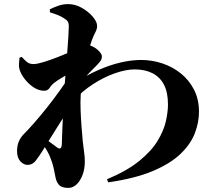

<svg xmlns="http://www.w3.org/2000/svg" viewBox="-20 -849 1040 935"><path d="M501 24Q599 -17 658.5 -65.5Q718 -114 748 -164Q778 -214 788 -259.5Q798 -305 798 -340Q798 -399 778.5 -436.5Q759 -474 722.5 -492.5Q686 -511 636 -511Q593 -511 539 -492Q485 -473 432 -438.5Q379 -404 339 -359L335 -441Q400 -482 458 -507.5Q516 -533 568.5 -545Q621 -557 667 -557Q720 -557 770 -540.5Q820 -524 860.5 -491.5Q901 -459 925 -412Q949 -365 949 -305Q949 -253 929 -200.5Q909 -148 860 -100.5Q811 -53 725 -16.5Q639 20 507 39ZM116 -46Q97 -45 80 -62.5Q63 -80 63 -113Q63 -139 71.5 -159.5Q80 -180 96 -196Q117 -217 146 -250Q175 -283 207 -323Q239 -363 270.5 -407Q302 -451 329 -494L339 -355Q319 -324 300 -294.5Q281 -265 262.5 -235.5Q244 -206 225 -175.5Q206 -145 185 -111Q169 -86 154 -66.5Q139 -47 116 -46ZM313 66Q280 66 267 51Q254 36 250 13Q246 -9 241 -31.5Q236 -54 226 -79Q220 -95 211.5 -110.5Q203 -126 193 -141.5Q183 -157 169 -173L177 -193Q184 -186 199.5 -174Q215 -162 231 -151Q247 -140 254 -134Q279 -113 281 -146Q282 -172 283.5 -218Q285 -264 288 -318Q291 -372 294 -421Q297 -462 300.5 -507.5Q304 -553 307.5 -595.5Q311 -638 313 -671.5Q315 -705 315 -721Q315 -737 309.5 -745Q304 -753 290 -761Q280 -768 263 -775Q246 -782 223 -789V-804Q246 -815 267 -822Q288 -829 312 -829Q346 -829 378 -811Q410 -793 431.5 -768Q453 -743 453 -722Q453 -708 444 -691Q435 -674 427 -652Q419 -631 410 -595Q401 -559 393 -518Q385 -477 379.5 -441Q374 -405 373 -385Q371 -353 372.5 -313Q374 -273 377 -233Q380 -193 383 -161Q387 -125 390 -105Q393 -85 393 -62Q393 -26 382 3Q371 32 353 49Q335 66 313 66ZM195 -407Q169 -407 144 -423.5Q119 -440 100.5 -464Q82 -488 75 -511Q71 -524 72.5 -539Q74 -554 75 -568L86 -572Q100 -556 112 -546.5Q124 -537 143 -537Q160 -537 191.5 -546.5Q223 -556 260 -570.5Q297 -585 330 -599.5Q363 -614 382 -624Q395 -631 407 -630Q419 -629 432 -622Q449 -614 462.5 -599.5Q476 -585 476 -576Q477 -565 471 -555Q465 -545 453 -533Q437 -517 415.5 -495Q394 -473 373.5 -450Q353 -427 339 -408L342 -470Q346 -478 350.5 -491Q355 -504 356 -511Q339 -504 317 -491.5Q295 -479 275.5 -467Q256 -455 246 -447Q231 -436 222 -421.5Q213 -407 195 -407Z"/></svg>

Font: Noto Serif JP Black
Style: Regular
Weight: 900
Designer: Ryoko NISHIZUKA 西塚涼子 (kana & ideographs); Frank Grießhammer (Latin, Greek & Cyrillic); Wenlong ZHANG 张文龙 (bopomofo); San
Foundry: Adobe
Version: Version 2.003-H1;hotconv 1.1.1;makeotfexe 2.6.0